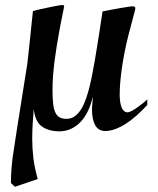

<svg xmlns="http://www.w3.org/2000/svg" viewBox="-20 -505 616 748"><path d="M127 192.4 38.1 222.7 22.5 208Q22.5 185.5 24.2 160.6Q25.9 135.7 29.3 107.9Q30.3 102.1 33 84Q35.6 65.9 39.6 40Q43.5 14.2 48.3 -16.6Q53.2 -47.4 58.3 -79.1Q63.5 -110.8 68.1 -141.1Q72.8 -171.4 76.7 -195.3Q80.6 -219.2 83 -234.9Q85.4 -250.5 85.9 -252.9Q86.9 -259.3 88.6 -275.9Q90.3 -292.5 92.8 -314.2Q95.2 -335.9 97.7 -359.9Q100.1 -383.8 102.3 -405Q104.5 -426.3 106.2 -441.9Q107.9 -457.5 108.4 -461.9Q121.6 -465.8 139.9 -469.7Q158.2 -473.6 175.5 -477.3Q192.9 -481 205.6 -483.2Q218.3 -485.4 220.7 -485.4Q230 -485.4 230 -481.9Q230 -479.5 228 -470Q226.1 -460.4 223.6 -448.2Q221.2 -436 218.5 -422.9Q215.8 -409.7 213.9 -399.4Q206.5 -360.4 201.2 -326.9Q195.8 -293.5 192.1 -264.2Q188.5 -234.9 186.5 -208Q184.6 -181.2 184.6 -155.3Q184.6 -123 187 -101.3Q189.5 -79.6 195.8 -66.4Q202.1 -53.2 212.6 -47.6Q223.1 -42 239.3 -42Q257.8 -42 272 -52.5Q286.1 -63 296.9 -80.8Q307.6 -98.6 315.7 -122.1Q323.7 -145.5 329.8 -170.9Q335.9 -196.3 340.6 -221.9Q345.2 -247.6 349.6 -270.5Q359.9 -331.1 366.9 -377.2Q374 -423.3 379.4 -460.4Q394 -463.4 412.8 -467Q431.6 -470.7 449.2 -473.6Q466.8 -476.6 479.7 -478.5Q492.7 -480.5 495.1 -480.5Q507.3 -480.5 507.3 -472.7Q507.3 -468.8 500.5 -444.1Q493.7 -419.4 481 -370.6Q471.7 -334 465.1 -300Q458.5 -266.1 454.3 -236.1Q450.2 -206.1 448.2 -180.9Q446.3 -155.8 446.3 -136.7Q446.3 -122.1 448 -109.6Q449.7 -97.2 453.4 -87.6Q457 -78.1 462.9 -72.8Q468.8 -67.4 477.5 -67.4Q482.9 -67.4 493.4 -73Q503.9 -78.6 515.4 -86.7Q526.9 -94.7 537.4 -103.3Q547.9 -111.8 553.7 -118.2V-96.2Q535.2 -75.7 514.6 -57.1Q494.1 -38.6 472.9 -24.7Q451.7 -10.7 430.4 -2.7Q409.2 5.4 390.1 5.4Q363.8 5.4 351.1 -16.8Q338.4 -39.1 338.4 -77.6Q338.4 -85 338.9 -90.3Q339.4 -95.7 339.8 -101.1Q340.3 -106.4 340.8 -112.5Q341.3 -118.7 341.3 -127.4Q334.5 -98.1 323 -73.5Q311.5 -48.8 294.9 -31Q278.3 -13.2 256.8 -3.2Q235.4 6.8 209 6.8Q165 5.4 140.6 -14.4Q116.2 -34.2 111.3 -81.1Q110.4 -65.9 109.4 -52Q108.4 -38.1 107.4 -24.2Q106.4 -10.3 106 4.6Q105.5 19.5 105.5 36.1Q105.5 73.2 110.1 111.3Q114.7 149.4 127 192.4Z"/></svg>

Font: XB Kayhan
Style: Bold
Weight: 700
Designer: Behnam
Foundry: Irmug
Version: Version 7.300 2009